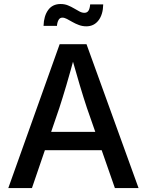

<svg xmlns="http://www.w3.org/2000/svg" viewBox="-20 -951 743 971"><path d="M22 0 281.7 -727.5H417.5L680.7 0H561L419.4 -405.8Q402.8 -455.6 383.1 -521.5Q363.3 -587.4 336.9 -681.2H360.8Q335.4 -586.9 315.7 -520.3Q295.9 -453.6 280.3 -405.8L141.6 0ZM163.6 -191.4V-284.2H539.6V-191.4ZM416.5 -817.9Q397 -817.9 379.2 -824.5Q361.3 -831.1 346.2 -839.8Q331.1 -848.6 318.4 -855.2Q305.7 -861.8 295.4 -861.8Q282.2 -861.8 275.6 -849.1Q269 -836.4 268.1 -820.3H200.2Q201.7 -870.1 223.6 -900.4Q245.6 -930.7 286.6 -930.7Q307.1 -930.7 323.7 -923.8Q340.3 -917 354.7 -908.4Q369.1 -899.9 381.8 -893.1Q394.5 -886.2 406.7 -886.2Q420.4 -886.2 427.2 -896.5Q434.1 -906.7 436 -928.7H502Q501 -877.4 478 -847.7Q455.1 -817.9 416.5 -817.9Z"/></svg>

Font: Inter 17pt Medium
Style: Regular
Weight: 500
Version: Version 4.001;git-66647c0bb